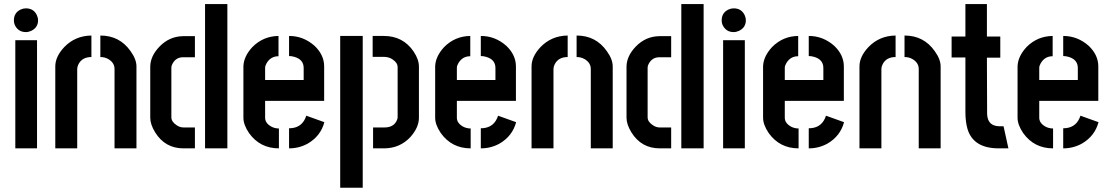

<svg xmlns="http://www.w3.org/2000/svg" viewBox="-20 -714 5344 924"><path d="M46.9 -616.2Q46.9 -652.3 79.1 -668Q91.8 -673.8 104.5 -673.8Q141.6 -673.8 157.2 -641.6Q163.1 -628.9 163.1 -616.2Q163.1 -581.1 129.9 -565.4Q117.2 -559.6 104.5 -559.6Q69.3 -559.6 52.7 -590.8Q46.9 -602.5 46.9 -616.2ZM53.7 0V-520.5H158.2V0Z M246.1 0V-394.5Q246.1 -441.4 289.1 -487.3Q341.8 -542 419.9 -543V-439.5Q375 -439.5 357.4 -404.3Q351.6 -392.6 351.6 -381.8V0ZM462.9 -439.5V-543Q555.7 -543 608.4 -467.8Q636.7 -428.7 636.7 -394.5V0H531.2V-381.8Q531.2 -411.1 502.9 -428.7Q485.4 -439.5 462.9 -439.5Z M703.1 -147.5V-394.5Q704.1 -444.3 747.1 -489.3Q794.9 -539.1 861.3 -540H918V-438.5H861.3Q826.2 -438.5 809.6 -406.2Q804.7 -396.5 804.7 -389.6V-149.4Q804.7 -127.9 830.1 -111.3Q845.7 -100.6 863.3 -100.6H918V0H863.3Q774.4 0 726.6 -77.1Q703.1 -115.2 703.1 -147.5ZM966.8 0V-694.3H1074.2V0Z M1151.4 -147.5V-395.5Q1153.3 -443.4 1195.3 -488.3Q1247.1 -540 1320.3 -541V-443.4Q1282.2 -443.4 1262.7 -409.2Q1255.9 -397.5 1255.9 -387.7V-329.1H1441.4V-386.7Q1441.4 -427.7 1396.5 -440.4Q1383.8 -444.3 1371.1 -444.3V-541Q1440.4 -541 1494.1 -493.2Q1539.1 -450.2 1540 -396.5V-228.5H1255.9V-147.5Q1255.9 -122.1 1284.2 -105.5Q1301.8 -95.7 1322.3 -95.7V0Q1231.4 0 1178.7 -73.2Q1151.4 -113.3 1151.4 -147.5ZM1371.1 0V-96.7Q1427.7 -96.7 1449.2 -144.5Q1452.1 -151.4 1454.1 -157.2L1541 -126Q1523.4 -59.6 1461.9 -23.4Q1419.9 0 1371.1 0Z M1775.4 0V-100.6H1830.1Q1876 -100.6 1890.6 -136.7Q1893.6 -143.6 1893.6 -149.4V-391.6Q1893.6 -411.1 1871.1 -426.8Q1852.5 -440.4 1827.1 -440.4H1773.4V-541H1827.1Q1919.9 -541 1970.7 -465.8Q1996.1 -427.7 1996.1 -393.6V-147.5Q1996.1 -100.6 1955.1 -54.7Q1905.3 -1 1830.1 0ZM1617.2 189.5V-541H1725.6V189.5Z M2074.2 -147.5V-395.5Q2076.2 -443.4 2118.2 -488.3Q2169.9 -540 2243.2 -541V-443.4Q2205.1 -443.4 2185.5 -409.2Q2178.7 -397.5 2178.7 -387.7V-329.1H2364.3V-386.7Q2364.3 -427.7 2319.3 -440.4Q2306.6 -444.3 2293.9 -444.3V-541Q2363.3 -541 2417 -493.2Q2461.9 -450.2 2462.9 -396.5V-228.5H2178.7V-147.5Q2178.7 -122.1 2207 -105.5Q2224.6 -95.7 2245.1 -95.7V0Q2154.3 0 2101.6 -73.2Q2074.2 -113.3 2074.2 -147.5ZM2293.9 0V-96.7Q2350.6 -96.7 2372.1 -144.5Q2375 -151.4 2377 -157.2L2463.9 -126Q2446.3 -59.6 2384.8 -23.4Q2342.8 0 2293.9 0Z M2538.1 0V-394.5Q2538.1 -441.4 2581.1 -487.3Q2633.8 -542 2711.9 -543V-439.5Q2667 -439.5 2649.4 -404.3Q2643.6 -392.6 2643.6 -381.8V0ZM2754.9 -439.5V-543Q2847.7 -543 2900.4 -467.8Q2928.7 -428.7 2928.7 -394.5V0H2823.2V-381.8Q2823.2 -411.1 2794.9 -428.7Q2777.3 -439.5 2754.9 -439.5Z M2995.1 -147.5V-394.5Q2996.1 -444.3 3039.1 -489.3Q3086.9 -539.1 3153.3 -540H3210V-438.5H3153.3Q3118.2 -438.5 3101.6 -406.2Q3096.7 -396.5 3096.7 -389.6V-149.4Q3096.7 -127.9 3122.1 -111.3Q3137.7 -100.6 3155.3 -100.6H3210V0H3155.3Q3066.4 0 3018.6 -77.1Q2995.1 -115.2 2995.1 -147.5ZM3258.8 0V-694.3H3366.2V0Z M3453.1 -616.2Q3453.1 -652.3 3485.4 -668Q3498 -673.8 3510.7 -673.8Q3547.9 -673.8 3563.5 -641.6Q3569.3 -628.9 3569.3 -616.2Q3569.3 -581.1 3536.1 -565.4Q3523.4 -559.6 3510.7 -559.6Q3475.6 -559.6 3459 -590.8Q3453.1 -602.5 3453.1 -616.2ZM3460 0V-520.5H3564.5V0Z M3652.3 -147.5V-395.5Q3654.3 -443.4 3696.3 -488.3Q3748 -540 3821.3 -541V-443.4Q3783.2 -443.4 3763.7 -409.2Q3756.8 -397.5 3756.8 -387.7V-329.1H3942.4V-386.7Q3942.4 -427.7 3897.5 -440.4Q3884.8 -444.3 3872.1 -444.3V-541Q3941.4 -541 3995.1 -493.2Q4040 -450.2 4041 -396.5V-228.5H3756.8V-147.5Q3756.8 -122.1 3785.2 -105.5Q3802.7 -95.7 3823.2 -95.7V0Q3732.4 0 3679.7 -73.2Q3652.3 -113.3 3652.3 -147.5ZM3872.1 0V-96.7Q3928.7 -96.7 3950.2 -144.5Q3953.1 -151.4 3955.1 -157.2L4042 -126Q4024.4 -59.6 3962.9 -23.4Q3920.9 0 3872.1 0Z M4116.2 0V-394.5Q4116.2 -441.4 4159.2 -487.3Q4211.9 -542 4290 -543V-439.5Q4245.1 -439.5 4227.5 -404.3Q4221.7 -392.6 4221.7 -381.8V0ZM4333 -439.5V-543Q4425.8 -543 4478.5 -467.8Q4506.8 -428.7 4506.8 -394.5V0H4401.4V-381.8Q4401.4 -411.1 4373 -428.7Q4355.5 -439.5 4333 -439.5Z M4559.6 -437.5V-538.1H4626V-694.3H4729.5V-538.1H4793.9V-436.5H4729.5L4730.5 -166Q4732.4 -107.4 4789.1 -106.4H4809.6L4833 0H4787.1Q4663.1 0 4635.7 -94.7Q4626 -128.9 4626 -175.8V-437.5Z M4877 -147.5V-395.5Q4878.9 -443.4 4920.9 -488.3Q4972.7 -540 5045.9 -541V-443.4Q5007.8 -443.4 4988.3 -409.2Q4981.4 -397.5 4981.4 -387.7V-329.1H5167V-386.7Q5167 -427.7 5122.1 -440.4Q5109.4 -444.3 5096.7 -444.3V-541Q5166 -541 5219.7 -493.2Q5264.6 -450.2 5265.6 -396.5V-228.5H4981.4V-147.5Q4981.4 -122.1 5009.8 -105.5Q5027.3 -95.7 5047.9 -95.7V0Q4957 0 4904.3 -73.2Q4877 -113.3 4877 -147.5ZM5096.7 0V-96.7Q5153.3 -96.7 5174.8 -144.5Q5177.7 -151.4 5179.7 -157.2L5266.6 -126Q5249 -59.6 5187.5 -23.4Q5145.5 0 5096.7 0Z"/></svg>

Font: Post No Bills Jaffna
Style: Bold
Weight: 700
Designer: Kosala Senevirathne, Siva Puranthara, Lasantha Premarathna, Tharique Azeez
Foundry: Mooniak
Version: Version 1.220 ; ttfautohint (v1.6)